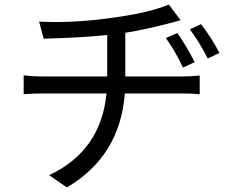

<svg xmlns="http://www.w3.org/2000/svg" viewBox="-20 -776 1040 844"><path d="M778.8 -439.9Q815.9 -439.9 857.9 -443.8V-361.8Q825.2 -365.2 779.8 -365.2H528.8Q507.8 -89.8 273.9 47.9L195.8 -5.9Q423.8 -112.8 448.2 -365.2H172.9Q120.1 -365.2 84 -361.8V-444.8Q121.1 -439.9 171.9 -439.9H451.2V-622.1Q334 -609.9 171.9 -606L151.9 -681.2Q296.9 -672.9 476.1 -698.2Q632.8 -719.2 722.2 -755.9L773.9 -687L717.8 -671.9Q617.2 -646 530.8 -631.8V-439.9ZM784.2 -479Q752 -548.8 709 -608.9L759.8 -630.9Q801.8 -569.8 835.9 -502.9ZM863.8 -669.9Q908.2 -612.8 944.8 -543L893.1 -519Q856 -591.8 814.9 -647Z"/></svg>

Font: Black Ops One [rus by aLiNcE]
Style: Regular
Weight: 400
Designer: James Grieshaber
Foundry: James Grieshaber
Version: Version 1.002;May 25, 2024;FontCreator 13.0.0.2680 64-bit